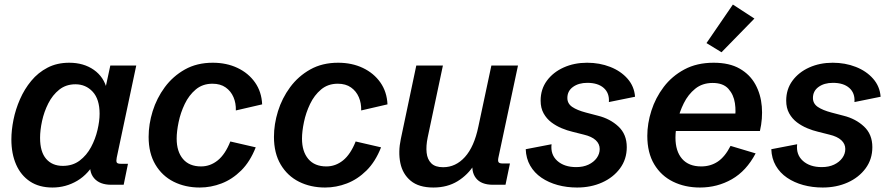

<svg xmlns="http://www.w3.org/2000/svg" viewBox="-20 -817 3934 849"><path d="M211.9 12.2Q153.3 12.2 112.8 -14.6Q72.3 -41.5 51.3 -89.4Q30.3 -137.2 30.3 -200.7Q30.3 -241.2 39.6 -287.4Q48.8 -333.5 68.4 -378.2Q87.9 -422.9 118.2 -459.5Q148.4 -496.1 190.2 -517.8Q231.9 -539.6 286.1 -539.6Q350.1 -539.6 395 -508.1Q439.9 -476.6 453.1 -420.9L443.4 -414.1L467.8 -527.3H582.5L496.1 -119.6Q493.2 -105 496.1 -98.9Q499 -92.8 513.7 -92.8H545.9L526.9 0H471.7Q420.9 0 396 -29.1Q371.1 -58.1 381.3 -107.4L385.7 -127.9L405.8 -110.4Q372.1 -47.4 321.5 -17.6Q271 12.2 211.9 12.2ZM257.8 -83.5Q301.3 -83.5 332.3 -106.9Q363.3 -130.4 382.6 -166.5Q401.9 -202.6 411.1 -242.2Q420.4 -281.7 420.4 -314Q420.4 -378.4 389.9 -411.4Q359.4 -444.3 313.5 -444.3Q272 -444.3 242.2 -420.7Q212.4 -397 193.6 -359.9Q174.8 -322.8 166 -282Q157.2 -241.2 157.2 -207.5Q157.2 -145.5 184.1 -114.5Q210.9 -83.5 257.8 -83.5Z M863.3 12.2Q799.3 12.2 748 -13.4Q696.8 -39.1 667 -89.4Q637.2 -139.6 637.2 -211.9Q637.2 -267.6 655 -325.2Q672.9 -382.8 708.7 -431.4Q744.6 -480 797.6 -509.8Q850.6 -539.6 920.9 -539.6Q981.9 -539.6 1030.3 -516.6Q1078.6 -493.7 1107.7 -452.4Q1136.7 -411.1 1139.2 -355.5L1022.9 -328.6Q1023.9 -360.4 1012.5 -387.2Q1001 -414.1 977.8 -430.4Q954.6 -446.8 919.4 -446.8Q876 -446.8 845.7 -421.4Q815.4 -396 796.9 -357.2Q778.3 -318.4 769.8 -277.1Q761.2 -235.8 761.2 -204.1Q761.2 -147 789.1 -114Q816.9 -81.1 869.1 -81.1Q909.7 -81.1 942.9 -107.9Q976.1 -134.8 998.5 -191.4L1110.8 -165.5Q1085.9 -102.1 1046.4 -63Q1006.8 -23.9 959.7 -5.9Q912.6 12.2 863.3 12.2Z M1417.5 12.2Q1353.5 12.2 1302.2 -13.4Q1251 -39.1 1221.2 -89.4Q1191.4 -139.6 1191.4 -211.9Q1191.4 -267.6 1209.2 -325.2Q1227.1 -382.8 1262.9 -431.4Q1298.8 -480 1351.8 -509.8Q1404.8 -539.6 1475.1 -539.6Q1536.1 -539.6 1584.5 -516.6Q1632.8 -493.7 1661.9 -452.4Q1690.9 -411.1 1693.4 -355.5L1577.1 -328.6Q1578.1 -360.4 1566.7 -387.2Q1555.2 -414.1 1532 -430.4Q1508.8 -446.8 1473.6 -446.8Q1430.2 -446.8 1399.9 -421.4Q1369.6 -396 1351.1 -357.2Q1332.5 -318.4 1324 -277.1Q1315.4 -235.8 1315.4 -204.1Q1315.4 -147 1343.3 -114Q1371.1 -81.1 1423.3 -81.1Q1463.9 -81.1 1497.1 -107.9Q1530.3 -134.8 1552.7 -191.4L1665 -165.5Q1640.1 -102.1 1600.6 -63Q1561 -23.9 1513.9 -5.9Q1466.8 12.2 1417.5 12.2Z M1896.5 12.2Q1832 12.2 1796.1 -17.6Q1760.3 -47.4 1750.2 -96.4Q1740.2 -145.5 1752.4 -202.6L1820.8 -527.3H1938.5L1871.1 -209Q1863.3 -171.4 1866.5 -141.8Q1869.6 -112.3 1887 -95Q1904.3 -77.6 1939.5 -77.6Q1995.1 -77.6 2035.9 -122.8Q2076.7 -168 2095.2 -256.8L2152.8 -527.3H2270.5L2184.1 -121.1Q2180.7 -105.5 2184.6 -99.9Q2188.5 -94.2 2201.7 -94.2H2234.9L2215.3 0H2159.7Q2107.4 0 2084.5 -29.5Q2061.5 -59.1 2071.8 -108.9L2076.7 -134.3L2078.1 -90.3Q2048.8 -43.5 2003.2 -15.6Q1957.5 12.2 1896.5 12.2Z M2531.7 12.2Q2486.3 12.2 2446 1.2Q2405.8 -9.8 2374.3 -31.2Q2342.8 -52.7 2324.5 -84.5Q2306.2 -116.2 2304.7 -157.2L2418.9 -179.2Q2413.6 -133.3 2444.3 -105.7Q2475.1 -78.1 2527.8 -78.1Q2559.1 -78.1 2582.3 -89.1Q2605.5 -100.1 2618.7 -118.4Q2631.8 -136.7 2631.8 -158.2Q2631.8 -180.7 2614.3 -197Q2596.7 -213.4 2561.5 -221.7L2511.2 -234.4Q2488.3 -239.7 2463.6 -250Q2439 -260.3 2418 -276.1Q2397 -292 2383.8 -315.7Q2370.6 -339.4 2370.6 -372.1Q2370.6 -422.4 2398.2 -460Q2425.8 -497.6 2472.4 -518.6Q2519 -539.6 2576.2 -539.6Q2631.3 -539.6 2678.2 -521.2Q2725.1 -502.9 2754.9 -469Q2784.7 -435.1 2788.1 -389.2L2672.4 -365.7Q2675.3 -405.3 2649.7 -428Q2624 -450.7 2577.1 -450.7Q2538.6 -450.7 2513.7 -432.6Q2488.8 -414.6 2488.8 -383.8Q2488.8 -358.9 2510.3 -344.2Q2531.7 -329.6 2570.8 -319.3L2624.5 -305.2Q2677.7 -292 2714.6 -257.6Q2751.5 -223.1 2751.5 -166.5Q2751.5 -112.8 2721.7 -72.5Q2691.9 -32.2 2642.3 -10Q2592.8 12.2 2531.7 12.2Z M3075.2 12.2Q3008.8 12.2 2956.1 -13.7Q2903.3 -39.6 2872.8 -90.6Q2842.3 -141.6 2842.3 -216.3Q2842.3 -271 2860.4 -327.6Q2878.4 -384.3 2914.8 -432.4Q2951.2 -480.5 3006.3 -510Q3061.5 -539.6 3135.7 -539.6Q3205.6 -539.6 3251 -513.4Q3296.4 -487.3 3320.3 -443.6Q3344.2 -399.9 3348.6 -346.2Q3353 -292.5 3340.3 -237.8H2923.8L2939.5 -314.9H3251.5L3228.5 -287.1Q3235.4 -323.2 3229.7 -360.8Q3224.1 -398.4 3200.9 -424.3Q3177.7 -450.2 3131.3 -450.2Q3085.9 -450.2 3054.4 -424.8Q3022.9 -399.4 3003.7 -360.6Q2984.4 -321.8 2975.6 -281Q2966.8 -240.2 2966.8 -208.5Q2966.8 -148.4 2996.1 -114.7Q3025.4 -81.1 3080.6 -81.1Q3122.1 -81.1 3154.1 -102.5Q3186 -124 3210.4 -171.9L3321.3 -138.7Q3280.3 -61 3216.1 -24.4Q3151.9 12.2 3075.2 12.2ZM3170.4 -585.9 3104 -626.5 3220.7 -796.9 3315.9 -734.9Z M3617.7 12.2Q3572.3 12.2 3532 1.2Q3491.7 -9.8 3460.2 -31.2Q3428.7 -52.7 3410.4 -84.5Q3392.1 -116.2 3390.6 -157.2L3504.9 -179.2Q3499.5 -133.3 3530.3 -105.7Q3561 -78.1 3613.8 -78.1Q3645 -78.1 3668.2 -89.1Q3691.4 -100.1 3704.6 -118.4Q3717.8 -136.7 3717.8 -158.2Q3717.8 -180.7 3700.2 -197Q3682.6 -213.4 3647.5 -221.7L3597.2 -234.4Q3574.2 -239.7 3549.6 -250Q3524.9 -260.3 3503.9 -276.1Q3482.9 -292 3469.7 -315.7Q3456.5 -339.4 3456.5 -372.1Q3456.5 -422.4 3484.1 -460Q3511.7 -497.6 3558.3 -518.6Q3605 -539.6 3662.1 -539.6Q3717.3 -539.6 3764.2 -521.2Q3811 -502.9 3840.8 -469Q3870.6 -435.1 3874 -389.2L3758.3 -365.7Q3761.2 -405.3 3735.6 -428Q3710 -450.7 3663.1 -450.7Q3624.5 -450.7 3599.6 -432.6Q3574.7 -414.6 3574.7 -383.8Q3574.7 -358.9 3596.2 -344.2Q3617.7 -329.6 3656.7 -319.3L3710.4 -305.2Q3763.7 -292 3800.5 -257.6Q3837.4 -223.1 3837.4 -166.5Q3837.4 -112.8 3807.6 -72.5Q3777.8 -32.2 3728.3 -10Q3678.7 12.2 3617.7 12.2Z"/></svg>

Font: Schibsted Grotesk SemiBold
Style: Italic
Weight: 600
Italic angle: -12°
Designer: Bakken & Baeck AS, Henrik Kongsvoll
Foundry: Schibsted ASA
Version: Version 1.100;gftools[0.9.25]